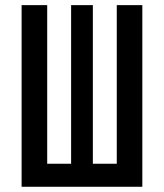

<svg xmlns="http://www.w3.org/2000/svg" viewBox="-20 -713 626 733"><path d="M62.5 0V-693.4H160.2V-87.9H251.5V-693.4H334.5V-87.9H425.8V-693.4H523.4V0Z"/></svg>

Font: Caskaydia Cove
Style: Regular
Weight: 400
Monospace: yes
Designer: Aaron Bell
Foundry: Saja Typeworks
Version: Version 4.300; ttfautohint (v1.8.3)